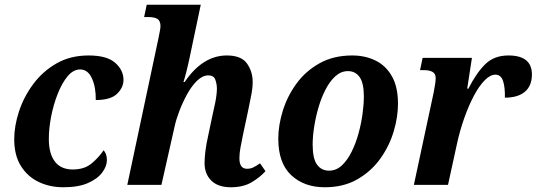

<svg xmlns="http://www.w3.org/2000/svg" viewBox="-20 -780 2264 810"><path d="M247 10Q190 10 143 -12.5Q96 -35 68 -80Q40 -125 40 -193Q40 -248 60 -309.5Q80 -371 120 -425Q160 -479 218.5 -512.5Q277 -546 354 -546Q431 -546 466 -515Q501 -484 501 -443Q501 -411 474 -384.5Q447 -358 384 -358Q385 -411 368 -449Q351 -487 318 -487Q289 -487 265 -458Q241 -429 223 -383Q205 -337 195.5 -287Q186 -237 186 -194Q186 -132 211.5 -98.5Q237 -65 287 -65Q336 -65 366.5 -90.5Q397 -116 417 -146Q423 -140 427 -129.5Q431 -119 431 -105Q431 -79 411.5 -52.5Q392 -26 351.5 -8Q311 10 247 10Z M954 10Q900 10 871.5 -18Q843 -46 843 -92Q843 -112 846.5 -142Q850 -172 859 -211L876 -292Q881 -312 888 -347Q895 -382 895 -407Q895 -425 888.5 -443.5Q882 -462 859 -462Q835 -462 812 -440Q789 -418 770 -383.5Q751 -349 737 -312.5Q723 -276 717 -248L661 0H517L649 -621Q652 -637 654.5 -649.5Q657 -662 657 -670Q657 -691 645 -699.5Q633 -708 606 -708H588L599 -760H827L780 -537Q774 -508 766.5 -478.5Q759 -449 754 -434H759Q835 -546 937 -546Q998 -546 1022 -512Q1046 -478 1046 -434Q1046 -408 1039.5 -376.5Q1033 -345 1028 -319L1005 -211Q999 -182 994.5 -157.5Q990 -133 990 -112Q990 -68 1022 -68Q1037 -68 1049 -74Q1061 -80 1077 -91L1100 -58Q1077 -32 1041.5 -11Q1006 10 954 10Z M1350 10Q1263 10 1208.5 -41Q1154 -92 1154 -195Q1154 -251 1173 -312.5Q1192 -374 1230.5 -427Q1269 -480 1328 -513Q1387 -546 1466 -546Q1520 -546 1563.5 -525Q1607 -504 1633 -459Q1659 -414 1659 -342Q1659 -287 1641 -226Q1623 -165 1585 -111.5Q1547 -58 1488.5 -24Q1430 10 1350 10ZM1368 -60Q1398 -60 1421.5 -81.5Q1445 -103 1463 -139Q1481 -175 1492.5 -217Q1504 -259 1509.5 -300Q1515 -341 1515 -373Q1515 -430 1497 -455Q1479 -480 1448 -480Q1419 -480 1395.5 -459Q1372 -438 1354 -403.5Q1336 -369 1324 -328Q1312 -287 1305.5 -245.5Q1299 -204 1299 -170Q1299 -111 1317.5 -85.5Q1336 -60 1368 -60Z M1810 -392Q1813 -409 1815.5 -424Q1818 -439 1818 -451Q1818 -469 1805 -476.5Q1792 -484 1771 -484H1752L1763 -536H1971L1951 -406H1956Q1990 -473 2027.5 -509.5Q2065 -546 2125 -546Q2224 -546 2224 -466Q2224 -418 2194.5 -393Q2165 -368 2110 -368Q2111 -413 2102 -439Q2093 -465 2070 -465Q2048 -465 2024.5 -441Q2001 -417 1979 -375.5Q1957 -334 1938.5 -281.5Q1920 -229 1908 -174L1870 0H1726Z"/></svg>

Font: Noto Serif SemiCondensed
Style: Bold Italic
Weight: 700
Width: 4
Italic angle: -12°
Designer: Monotype Design Team
Foundry: Monotype Imaging Inc.
Version: Version 2.014